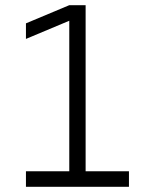

<svg xmlns="http://www.w3.org/2000/svg" viewBox="-20 -720 557 740"><path d="M477 0V-60H310V-700H247L80 -630V-570L247 -640V-60H80V0Z"/></svg>

Font: Abel
Style: Regular
Weight: 400
Designer: Matthew Desmond
Foundry: Matthew Desmond
Version: Version 1.002